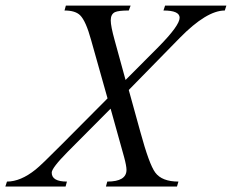

<svg xmlns="http://www.w3.org/2000/svg" viewBox="-87 -682 848 702"><path d="M740.7 -661.6 734.9 -643.6Q668.5 -643.6 570.3 -543.5L383.8 -353L426.3 -199.2Q458.5 -81.1 480.5 -51.3Q504.9 -18.1 565.4 -18.1L560.1 0H300.3L305.2 -18.1Q375.5 -18.1 375.5 -61Q375.5 -75.2 366.7 -107.9L317.4 -284.7L160.6 -127Q102.1 -67.9 102.1 -50.8Q102.1 -18.1 157.7 -18.1L152.8 0H-67.4L-61.5 -18.1Q-11.7 -18.1 43 -62Q63 -77.6 139.6 -154.8L306.2 -322.3L246.1 -535.6Q227.1 -605 206.1 -626Q188.5 -643.6 148.9 -643.6L153.8 -661.6H390.6L383.8 -643.6Q346.7 -643.6 333.5 -637.7Q317.9 -630.4 317.9 -607.4Q317.9 -586.4 332 -535.6L372.1 -389.6L492.7 -510.7Q569.8 -588.9 569.8 -617.2Q569.8 -643.6 510.7 -643.6L516.6 -661.6Z"/></svg>

Font: Dai Banna SIL Book
Style: Oblique
Weight: 400
Italic angle: -11°
Designer: Victor Gaultney
Foundry: SIL International
Version: Version 2.000